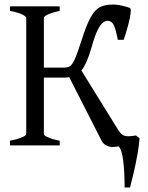

<svg xmlns="http://www.w3.org/2000/svg" viewBox="-20 -643 656 849"><path d="M24 0V-21Q36 -23 53 -27.5Q70 -32 83 -38.5Q96 -45 96 -51V-564Q96 -570 78 -579Q60 -588 24 -595V-615H244V-595Q212 -588 193 -579.5Q174 -571 174 -564V-344H262Q276 -344 287 -349Q298 -354 310 -380Q322 -406 341 -466Q363 -536 383 -570Q403 -604 426 -613.5Q449 -623 481 -623Q496 -623 517 -618.5Q538 -614 554 -608Q560 -605 557.5 -584.5Q555 -564 547 -533Q539 -502 527 -467H501Q491 -519 481.5 -535Q472 -551 456 -551Q445 -551 434 -542Q423 -533 411 -508.5Q399 -484 386 -438Q375 -399 364 -373.5Q353 -348 340 -331L503 -68Q516 -47 531 -42.5Q546 -38 581 -44L597 -32Q595 -1 588 38.5Q581 78 572 117Q563 156 555 186H531Q531 120 525 69Q519 18 504 4Q488 7 478 7Q464 7 450 0Q436 -7 429 -21L286 -302Q279 -300 271 -300H174V-51Q174 -45 185.5 -39Q197 -33 213.5 -28Q230 -23 244 -21V0Z"/></svg>

Font: ChillKai
Style: Regular
Weight: 400
Designer: ChillType
Foundry: 寒蝉字型
Version: Version 2.000